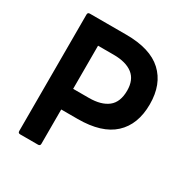

<svg xmlns="http://www.w3.org/2000/svg" viewBox="-179 -908 1062 1095"><g transform="rotate(30 352.0 -360.5)"><path d="M101 37Q87 37 87 23V-744Q87 -758 101 -758H341Q499 -758 577.5 -685.5Q656 -613 656 -481Q656 -348 577.5 -275.5Q499 -203 341 -203H233V23Q233 37 219 37ZM336 -339Q417 -339 461 -373.5Q505 -408 505 -484Q505 -555 461 -589Q417 -623 336 -623H233V-339Z"/></g></svg>

Font: LINE Seed JP_TTF Bold
Style: Regular
Weight: 700
Designer: LINE & Fontrix & Fontworks
Version: Version 1.009